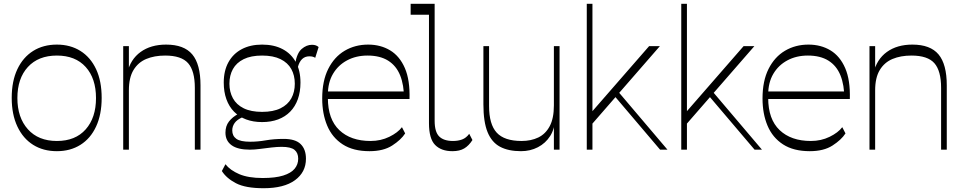

<svg xmlns="http://www.w3.org/2000/svg" viewBox="-20 -792 5096 1016"><path d="M281 8Q209 8 155.5 -25.5Q102 -59 72 -122.5Q42 -186 42 -274Q42 -363 72 -426Q102 -489 155.5 -522.5Q209 -556 281 -556Q352 -556 405.5 -522.5Q459 -489 488.5 -426Q518 -363 518 -274Q518 -186 488.5 -122.5Q459 -59 405.5 -25.5Q352 8 281 8ZM281 -46Q379 -46 433.5 -107.5Q488 -169 488 -273Q488 -377 433.5 -437.5Q379 -498 281 -498Q183 -498 127.5 -437.5Q72 -377 72 -273Q72 -170 127.5 -108Q183 -46 281 -46Z M1011 0V-327Q1011 -417 975.5 -457.5Q940 -498 854 -498Q797 -498 754 -480Q711 -462 686.5 -421.5Q662 -381 662 -314V0H632V-548H662V-382L653 -405Q670 -478 724 -517Q778 -556 859 -556Q954 -556 997.5 -504Q1041 -452 1041 -340V0Z M1375 204Q1279 204 1228.5 177.5Q1178 151 1154 113L1173 77Q1198 109 1246 129.5Q1294 150 1370 150Q1437 150 1478.5 137Q1520 124 1539 101Q1558 78 1558 48Q1558 17 1538.5 1Q1519 -15 1470 -15Q1447 -15 1416.5 -11.5Q1386 -8 1356 -4Q1326 0 1302 0Q1238 0 1205.5 -23.5Q1173 -47 1173 -90Q1173 -125 1191.5 -149Q1210 -173 1242 -190L1264 -172Q1234 -159 1221.5 -141Q1209 -123 1209 -102Q1209 -73 1230.5 -57.5Q1252 -42 1304 -42Q1344 -42 1387 -49.5Q1430 -57 1481 -57Q1543 -57 1571 -29.5Q1599 -2 1599 48Q1599 119 1541 161.5Q1483 204 1375 204ZM1367 -146Q1320 -146 1282.5 -160Q1245 -174 1218.5 -201Q1192 -228 1178 -267Q1164 -306 1164 -355Q1164 -418 1189 -463Q1214 -508 1259.5 -532Q1305 -556 1367 -556Q1430 -556 1475.5 -532Q1521 -508 1545.5 -463Q1570 -418 1570 -355Q1570 -306 1556 -267Q1542 -228 1515.5 -201Q1489 -174 1451.5 -160Q1414 -146 1367 -146ZM1367 -200Q1426 -200 1464.5 -219Q1503 -238 1521.5 -271.5Q1540 -305 1540 -349Q1540 -393 1521.5 -426.5Q1503 -460 1464.5 -479Q1426 -498 1367 -498Q1308 -498 1269.5 -479Q1231 -460 1212.5 -426.5Q1194 -393 1194 -349Q1194 -306 1212.5 -272Q1231 -238 1269.5 -219Q1308 -200 1367 -200ZM1556 -436 1542 -455Q1551 -511 1576.5 -533Q1602 -555 1631 -555Q1653 -555 1666 -543L1648 -486Q1637 -494 1617 -494Q1571 -494 1556 -436Z M1935 8Q1849 8 1793.5 -28Q1738 -64 1711.5 -127Q1685 -190 1685 -271Q1685 -364 1717 -427.5Q1749 -491 1804 -523.5Q1859 -556 1928 -556Q1994 -556 2044.5 -525.5Q2095 -495 2122.5 -431.5Q2150 -368 2147 -268H1707V-308H2135L2118 -270Q2118 -342 2097.5 -393Q2077 -444 2034 -471Q1991 -498 1925 -498Q1864 -498 1816.5 -472.5Q1769 -447 1742 -401Q1715 -355 1715 -291V-274Q1715 -161 1775.5 -103.5Q1836 -46 1941 -46Q1995 -46 2040 -68Q2085 -90 2107 -119L2124 -86Q2102 -52 2055.5 -22Q2009 8 1935 8Z M2374 8Q2315 8 2282.5 -25Q2250 -58 2250 -140V-714H2153V-772H2280V-153Q2280 -94 2304 -70Q2328 -46 2377 -46Q2404 -46 2425.5 -54Q2447 -62 2463 -84L2480 -51Q2461 -21 2436.5 -6.5Q2412 8 2374 8Z M2737 8Q2670 8 2626 -15.5Q2582 -39 2560 -93Q2538 -147 2538 -240V-548H2568V-231Q2568 -134 2608.5 -90Q2649 -46 2740 -46Q2790 -46 2828.5 -64.5Q2867 -83 2889 -124.5Q2911 -166 2911 -234L2916 -164Q2916 -111 2891.5 -72.5Q2867 -34 2826.5 -13Q2786 8 2737 8ZM2911 0V-548H2941V0Z M3115 -138 3103 -190 3415 -548H3472ZM3085 0V-772H3115V0ZM3473 0 3225 -292 3237 -324 3512 0Z M3615 -138 3603 -190 3915 -548H3972ZM3585 0V-772H3615V0ZM3973 0 3725 -292 3737 -324 4012 0Z M4265 8Q4179 8 4123.5 -28Q4068 -64 4041.5 -127Q4015 -190 4015 -271Q4015 -364 4047 -427.5Q4079 -491 4134 -523.5Q4189 -556 4258 -556Q4324 -556 4374.5 -525.5Q4425 -495 4452.5 -431.5Q4480 -368 4477 -268H4037V-308H4465L4448 -270Q4448 -342 4427.5 -393Q4407 -444 4364 -471Q4321 -498 4255 -498Q4194 -498 4146.5 -472.5Q4099 -447 4072 -401Q4045 -355 4045 -291V-274Q4045 -161 4105.5 -103.5Q4166 -46 4271 -46Q4325 -46 4370 -68Q4415 -90 4437 -119L4454 -86Q4432 -52 4385.5 -22Q4339 8 4265 8Z M4960 0V-327Q4960 -417 4924.5 -457.5Q4889 -498 4803 -498Q4746 -498 4703 -480Q4660 -462 4635.5 -421.5Q4611 -381 4611 -314V0H4581V-548H4611V-382L4602 -405Q4619 -478 4673 -517Q4727 -556 4808 -556Q4903 -556 4946.5 -504Q4990 -452 4990 -340V0Z"/></svg>

Font: Savate ExtraLight
Style: Regular
Weight: 200
Designer: Max Esnée
Foundry: Plomb Type
Version: Version 2.000